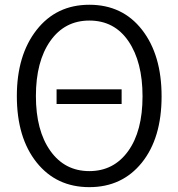

<svg xmlns="http://www.w3.org/2000/svg" viewBox="-20 -769 750 807"><path d="M50.8 -365.2Q50.8 -537.1 133.8 -643.1Q216.8 -749 355.5 -749Q495.1 -749 577.1 -643.6Q659.2 -538.1 659.2 -364.3Q659.2 -188.5 576.2 -85.4Q493.2 17.6 355.5 17.6Q216.8 17.6 133.8 -86.4Q50.8 -190.4 50.8 -365.2ZM130.9 -365.2Q130.9 -220.7 191.4 -135.3Q252 -49.8 355.5 -49.8Q458 -49.8 518.6 -133.8Q579.1 -217.8 579.1 -364.3Q579.1 -508.8 520 -595.7Q460.9 -682.6 355.5 -682.6Q252 -682.6 191.4 -596.7Q130.9 -510.7 130.9 -365.2ZM217.8 -332V-393.6H491.2V-332Z"/></svg>

Font: Gothic A1
Style: Regular
Weight: 400
Designer: HanYang I&C Co.,Ltd.
Foundry: HanYang I&C Co.,Ltd.
Version: Version 2.50